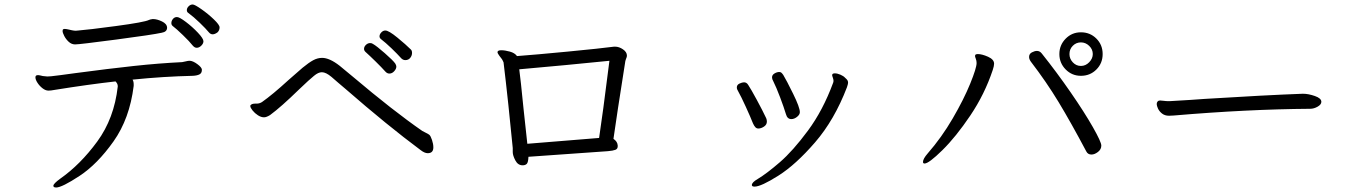

<svg xmlns="http://www.w3.org/2000/svg" viewBox="-20 -790 6040 856"><path d="M928 -637Q919 -637 912 -645Q898 -662 870.5 -688.5Q843 -715 820 -732Q813 -736 813 -745Q813 -754 821 -762Q829 -770 839 -770Q848 -770 878 -749Q908 -728 933.5 -703.5Q959 -679 959 -668Q959 -655 950 -646Q938 -637 928 -637ZM725 -667Q725 -648 701 -644Q660 -635 497 -613.5Q334 -592 315 -592Q299 -592 286.5 -603.5Q274 -615 266.5 -629.5Q259 -644 259 -652Q259 -659 263 -660Q265 -661 269 -661Q275 -661 285.5 -658.5Q296 -656 301 -655Q311 -653 318 -653L329 -654Q371 -657 497.5 -674Q624 -691 644 -701Q647 -703 660 -705H663Q680 -705 702 -694.5Q724 -684 725 -667ZM857 -577Q848 -577 840 -586Q825 -605 795.5 -633.5Q766 -662 750 -674Q744 -679 744 -687Q744 -697 751 -705.5Q758 -714 769 -714Q780 -714 809 -692Q838 -670 862.5 -644Q887 -618 887 -606Q887 -596 877.5 -586.5Q868 -577 857 -577ZM840 -452Q708 -449 571 -435Q576 -427 576 -414V-407Q558 -261 486 -159.5Q414 -58 335 -6Q256 46 230 46Q222 46 219 42Q218 41 218 38Q218 29 248 7Q338 -56 413.5 -159Q489 -262 505 -404V-406Q505 -417 495 -427Q378 -414 222 -389Q207 -386 196 -386Q183 -386 169.5 -396.5Q156 -407 147 -421Q138 -435 138 -445Q138 -452 143 -454Q145 -455 151 -455Q155 -455 171 -451Q185 -449 191 -449L208 -450Q237 -453 316 -464Q466 -484 577.5 -496Q689 -508 792 -513Q799 -514 808.5 -516.5Q818 -519 824 -519H827Q841 -518 860 -504Q879 -490 880 -480V-478Q880 -464 869.5 -458.5Q859 -453 840 -452Z M1769 -530Q1752 -549 1725.5 -574.5Q1699 -600 1678 -616Q1672 -621 1672 -628Q1672 -637 1680 -645.5Q1688 -654 1698 -654Q1713 -654 1751.5 -622.5Q1790 -591 1812 -569Q1817 -564 1817 -554Q1817 -542 1809 -532Q1801 -522 1787 -522Q1777 -522 1769 -530ZM1716 -462Q1706 -462 1698 -471Q1681 -490 1655 -515.5Q1629 -541 1609 -559Q1603 -565 1603 -572Q1603 -582 1611.5 -590Q1620 -598 1630 -598Q1638 -598 1643 -594Q1659 -585 1695.5 -553Q1732 -521 1742 -507Q1747 -499 1747 -493Q1747 -483 1737.5 -472.5Q1728 -462 1716 -462ZM1148 -335Q1195 -368 1266 -433Q1287 -452 1329 -488Q1357 -511 1376.5 -521.5Q1396 -532 1416 -532Q1449 -532 1494 -497Q1504 -489 1552 -449Q1733 -296 1863 -206Q1870 -202 1879.5 -197.5Q1889 -193 1894 -189Q1900 -184 1906 -166Q1912 -148 1912 -133Q1912 -107 1887 -107Q1873 -107 1855 -121Q1707 -231 1521 -393Q1504 -407 1488 -421Q1472 -435 1458 -447Q1433 -468 1415 -468Q1399 -468 1380 -452Q1361 -437 1313 -391Q1233 -313 1184 -277Q1168 -267 1157 -267Q1144 -267 1130 -276Q1116 -285 1106 -297.5Q1096 -310 1096 -317Q1096 -320 1097 -321Q1103 -328 1117 -328H1124Q1137 -328 1148 -335Z M2690 -116 2336 -91Q2335 -66 2328.5 -59.5Q2322 -53 2310 -53Q2289 -53 2277.5 -75Q2266 -97 2266 -112V-130Q2258 -214 2246.5 -322Q2235 -430 2225 -512Q2223 -517 2221 -520.5Q2219 -524 2218 -526Q2215 -530 2206.5 -541Q2198 -552 2198 -558Q2199 -566 2215 -566Q2231 -566 2253 -560Q2275 -554 2285 -540Q2366 -546 2511.5 -560Q2657 -574 2718 -582H2722Q2740 -582 2757.5 -570Q2775 -558 2775 -542Q2775 -536 2772 -530Q2772 -529 2770.5 -526Q2769 -523 2768 -518Q2729 -271 2715 -171Q2733 -159 2734 -141V-138Q2734 -126 2723.5 -122Q2713 -118 2690 -116ZM2697 -519Q2500 -499 2295 -481Q2301 -438 2314 -306L2331 -149L2651 -175Q2666 -272 2697 -519Z M3508 -259Q3490 -259 3484 -281Q3475 -311 3458 -356Q3441 -401 3427 -429Q3422 -437 3422 -445Q3422 -456 3433 -462.5Q3444 -469 3454 -469Q3460 -469 3463.5 -466Q3467 -463 3472 -456Q3486 -433 3516 -372Q3546 -311 3546 -290Q3546 -279 3533.5 -269Q3521 -259 3508 -259ZM3271 -383Q3265 -392 3265 -400Q3265 -412 3277 -417.5Q3289 -423 3297 -423Q3309 -423 3316 -411Q3328 -393 3354 -345Q3380 -297 3396 -263Q3399 -256 3399 -248Q3399 -234 3386 -225.5Q3373 -217 3361 -217Q3353 -217 3347.5 -223Q3342 -229 3337 -240Q3326 -268 3305 -314Q3284 -360 3271 -383ZM3761 -421Q3761 -416 3756 -401Q3700 -255 3614 -155.5Q3528 -56 3450.5 -7Q3373 42 3344 42Q3332 42 3332 35Q3332 23 3358 8Q3398 -16 3456.5 -66.5Q3515 -117 3582 -207.5Q3649 -298 3694 -420Q3696 -424 3696 -430Q3696 -436 3693 -444Q3690 -452 3690 -455Q3690 -463 3702 -463Q3713 -463 3727 -457Q3741 -451 3748 -443Q3755 -437 3758 -432.5Q3761 -428 3761 -421Z M4799 -452Q4759 -452 4731 -480.5Q4703 -509 4703 -549Q4703 -589 4731 -617.5Q4759 -646 4799 -646Q4840 -646 4868 -618Q4896 -590 4896 -549Q4896 -508 4868 -480Q4840 -452 4799 -452ZM4846 -101Q4830 -101 4823 -115Q4754 -245 4699.5 -335Q4645 -425 4576 -515Q4568 -526 4568 -536Q4568 -550 4580.5 -556.5Q4593 -563 4603 -563Q4616 -563 4625 -551Q4692 -467 4753.5 -378Q4815 -289 4852.5 -223Q4890 -157 4890 -141Q4890 -124 4875 -112.5Q4860 -101 4846 -101ZM4095 -68Q4095 -82 4116 -106Q4178 -177 4227.5 -262Q4277 -347 4305.5 -417Q4334 -487 4334 -509Q4334 -519 4330.5 -528Q4327 -537 4327 -540Q4327 -543 4328 -545Q4331 -549 4339 -549Q4358 -549 4385 -537Q4412 -525 4412 -506Q4412 -496 4406 -478Q4370 -370 4306 -275Q4242 -180 4181.5 -120.5Q4121 -61 4102 -61Q4095 -61 4095 -68ZM4799 -601Q4778 -601 4763 -586Q4748 -571 4748 -549Q4748 -528 4763 -512Q4778 -496 4799 -496Q4820 -496 4836 -512.5Q4852 -529 4852 -549Q4852 -570 4836 -585.5Q4820 -601 4799 -601Z M5871 -336Q5871 -324 5854.5 -314.5Q5838 -305 5821 -305Q5541 -303 5213 -275Q5205 -274 5192 -274Q5173 -274 5160.5 -284Q5148 -294 5142.5 -306.5Q5137 -319 5137 -326Q5137 -333 5141 -337.5Q5145 -342 5152 -342Q5159 -342 5168.5 -340.5Q5178 -339 5190 -339H5194Q5301 -345 5350 -349Q5624 -366 5787 -372H5790Q5813 -372 5842 -362Q5871 -352 5871 -336Z"/></svg>

Font: Iansui
Style: Regular
Weight: 400
Designer: But Ko / Fontworks Inc.
Foundry: zi-hi.com / Fontworks Inc.
Version: Version 1.002